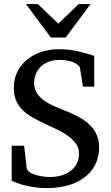

<svg xmlns="http://www.w3.org/2000/svg" viewBox="-20 -936 561 972"><path d="M481.9 -188Q481.9 -149.9 467 -113.3Q452.1 -76.7 419.9 -47.9Q387.7 -19 337.4 -1.5Q287.1 16.1 216.8 16.1Q175.8 16.1 143.3 10.3Q110.8 4.4 87.4 -2.4Q60.5 -10.7 39.1 -21V-198.2H102.1L115.2 -85Q116.2 -79.1 121.3 -72.3Q126.5 -65.4 131.8 -63L140.1 -58.6Q147.5 -55.2 160.2 -51Q172.9 -46.9 191.2 -43.5Q209.5 -40 232.9 -40Q264.6 -40 291.7 -48.1Q318.8 -56.2 338.4 -71.3Q357.9 -86.4 368.9 -108.4Q379.9 -130.4 379.9 -158.2Q379.9 -188.5 362.5 -211.2Q345.2 -233.9 319.1 -251.7Q293 -269.5 262.2 -283.7Q231.4 -297.9 204.1 -311Q173.3 -325.7 145.3 -341.3Q117.2 -356.9 95.9 -377.4Q74.7 -397.9 62.3 -425.5Q49.8 -453.1 49.8 -491.2Q49.8 -535.6 67.4 -571.8Q85 -607.9 116 -633.5Q147 -659.2 189.2 -673.1Q231.4 -687 280.8 -687Q309.1 -687 334.2 -683.6Q359.4 -680.2 381.1 -675Q402.8 -669.9 421.6 -664.1Q440.4 -658.2 457 -652.8V-497.1H399.9L384.8 -592.8Q383.8 -597.7 379.2 -602.5Q374.5 -607.4 370.1 -609.9Q369.1 -610.4 363.8 -614.3Q358.4 -618.2 347.9 -622.1Q337.4 -626 321 -629.4Q304.7 -632.8 282.2 -632.8Q252 -632.8 228 -624Q204.1 -615.2 187.5 -599.4Q170.9 -583.5 161.9 -562Q152.8 -540.5 152.8 -515.1Q152.8 -492.2 161.9 -473.4Q170.9 -454.6 188.7 -438.7Q206.5 -422.9 232.4 -409.2Q258.3 -395.5 292 -382.8Q337.4 -365.7 372.8 -347.2Q408.2 -328.6 432.4 -305.7Q456.5 -282.7 469.2 -254.2Q481.9 -225.6 481.9 -188ZM312.5 -746.1H237.3L111.3 -915.5H171.4L275.4 -816.4L378.4 -915.5H438.5Z"/></svg>

Font: Charis SIL Am
Style: Regular
Weight: 400
Foundry: SIL International
Version: Version 5.000